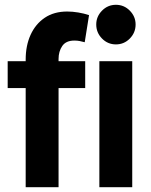

<svg xmlns="http://www.w3.org/2000/svg" viewBox="-20 -780 631 800"><path d="M12 -413V-525H87V-532Q87 -590 107.5 -635Q128 -680 166.5 -706Q205 -732 260 -732Q282 -732 306 -728Q330 -724 351 -717L333 -604Q322 -607 312 -609Q302 -611 290 -611Q255 -611 239.5 -588.5Q224 -566 224 -534V-525H335V-413H224V0H87V-413ZM381 -678Q381 -711 405 -735.5Q429 -760 463 -760Q497 -760 521 -735.5Q545 -711 545 -678Q545 -644 521 -619.5Q497 -595 463 -595Q429 -595 405 -619.5Q381 -644 381 -678ZM394 0V-525H531V0Z"/></svg>

Font: Radio Canada Condensed
Style: Bold
Weight: 700
Width: 3
Designer: Charles Daoud, Etienne Aubert Bonn, Alexandre Saumier Demers, Jacques Le Bailly
Foundry: Radio-Canada
Version: Version 2.104; ttfautohint (v1.8.4.7-5d5b);gftools[0.9.28.de